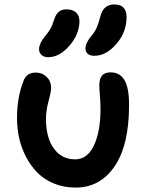

<svg xmlns="http://www.w3.org/2000/svg" viewBox="-20 -808 657 860"><path d="M402.8 -558.1Q383.3 -558.1 373 -567.1Q362.8 -576.2 362.8 -590.8Q362.8 -616.2 390.1 -647.9Q405.8 -667 413.8 -685.8Q421.9 -704.6 430.2 -736.8Q443.8 -788.1 492.2 -788.1Q546.9 -788.1 546.9 -731Q546.9 -664.1 501.2 -611.1Q455.6 -558.1 402.8 -558.1ZM195.8 -551.8Q177.2 -551.8 166 -561.8Q154.8 -571.8 154.8 -588.9Q156.2 -615.2 182.1 -646Q198.7 -666 206.8 -680.7Q214.8 -695.3 221.2 -716.8Q229.5 -743.7 242.9 -754.9Q256.3 -766.1 277.8 -766.1Q305.2 -766.1 320.8 -752Q336.4 -737.8 335.9 -710.9Q334.5 -653.3 290.3 -602.5Q246.1 -551.8 195.8 -551.8ZM318.8 32.2Q266.1 32.2 222.2 14.2Q178.2 -3.9 147.9 -34.4Q117.7 -64.9 96.7 -105.2Q75.7 -145.5 65.9 -189.2Q56.2 -232.9 56.2 -278.8Q56.2 -371.1 85 -444.8Q98.6 -482.9 140.1 -482.9Q169.4 -482.9 189.2 -463.4Q209 -443.8 209 -414.1Q209 -397 197.5 -355.2Q186 -313.5 186 -274.9Q186 -191.4 221.2 -142.8Q256.3 -94.2 316.9 -94.2Q371.1 -94.2 400.6 -156.2Q430.2 -218.3 430.2 -320.8Q430.2 -346.7 427.5 -378.7Q424.8 -410.6 424.8 -424.8Q424.8 -454.1 436.5 -469Q448.2 -483.9 476.1 -483.9Q516.1 -483.9 537.1 -449.7Q558.1 -415.5 558.1 -337.9Q558.1 -157.7 493.2 -62.7Q428.2 32.2 318.8 32.2Z"/></svg>

Font: Shantell Sans Bouncy
Style: Regular
Weight: 600
Designer: Stephen Nixon, Anya Danilova, Shantell Martin
Foundry: Arrow Type
Version: Version 1.006;[9816181b4]